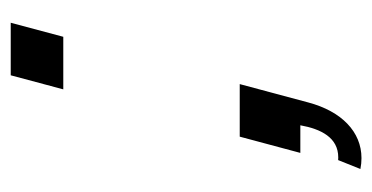

<svg xmlns="http://www.w3.org/2000/svg" viewBox="-188 -392 694 358"><g transform="rotate(-90 159.0 -213.0)"><path d="M171.4 -442H269.4L295.6 -540H197.6ZM22.9 112C29.8 113.4 36.6 114 43.2 114C92.3 114 130.4 76.8 146.9 15L181.2 -113H83.2L52.9 0H104.4C97.5 38.3 81.6 70.7 44.5 70.7C42.9 70.7 41.2 70.6 39.5 70.5Z"/></g></svg>

Font: Manrope
Style: MediumItalic
Weight: 500
Italic angle: -15°
Designer: Mikhail Sharanda
Foundry: Mikhail Sharanda
Version: Version 4.502;hotconv 1.0.109;makeotfexe 2.5.65596